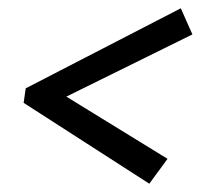

<svg xmlns="http://www.w3.org/2000/svg" viewBox="-20 -515 505 463"><path d="M384 -132 340 -72 37 -267 42 -302 416 -495 444 -432 140 -282Z"/></svg>

Font: Piazzolla Thin SemiBold
Style: Italic
Weight: 600
Italic angle: -11.3°
Version: Version 2.005